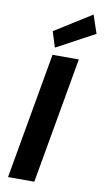

<svg xmlns="http://www.w3.org/2000/svg" viewBox="-106 -1031 583 1079"><g transform="rotate(10 186.0 -491.5)"><path d="M22 0 149 -720H299L172 0ZM155 -762 127 -851 337 -983 372 -879Z"/></g></svg>

Font: DM Sans 12pt Black
Style: Italic
Weight: 900
Italic angle: -10°
Version: Version 4.004;gftools[0.9.30]